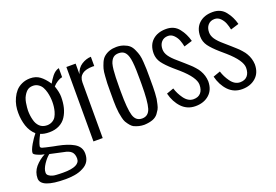

<svg xmlns="http://www.w3.org/2000/svg" viewBox="-106 -912 2036 1418"><g transform="rotate(-20 912.5 -203.0)"><path d="M304.2 -378.9Q304.2 -417.5 294.9 -454.6Q289.1 -477.1 279.3 -495.6Q269.5 -514.2 250.7 -526.6Q231.9 -539.1 209 -539.1Q178.7 -539.1 160.4 -522Q142.1 -504.9 128.9 -475.6Q122.1 -457.5 119.1 -439.9Q112.8 -398.4 112.8 -378.9Q112.8 -339.8 122.1 -305.2Q129.9 -271.5 151.6 -250.5Q173.3 -229.5 209 -229Q231.9 -229 251 -239.7Q270 -250.5 279.3 -267.1Q289.1 -284.2 294.9 -305.2Q304.2 -339.8 304.2 -378.9ZM255.9 -1 150.9 -23.9Q127 -5.9 102.5 30.3Q78.1 67.4 78.1 92.8Q76.2 108.4 88.4 118.7Q100.6 128.9 119.1 133.8Q128.4 137.2 146 138.2L171.9 139.6Q178.2 140.1 198.2 140.1H204.1Q333 140.1 333 77.1Q333 42 314.9 23.9Q296.9 5.9 255.9 -1ZM104 -103Q102.1 -90.8 117.2 -85.9Q131.8 -81.1 198.2 -66.9L229 -61Q307.1 -45.9 352.1 -19.5Q401.9 9.8 401.9 63Q401.9 133.3 342.3 163.1Q309.6 181.2 268.6 187Q234.4 191.9 203.1 191.9Q7.8 191.9 7.8 115.2Q7.8 66.4 39.6 27.8Q72.3 -10.3 118.2 -34.2Q111.3 -34.7 93.8 -39.6Q79.1 -43.9 57.6 -53.7Q37.1 -64 37.1 -73.2Q37.1 -94.7 61.5 -137.2Q68.4 -149.9 82.5 -170.4Q91.3 -183.1 92.3 -184.1Q95.7 -187.5 101.6 -195.8L106.9 -204.1Q72.3 -234.4 55.2 -284.2Q39.1 -334 39.1 -387.2Q38.6 -415.5 43.9 -443.8Q49.3 -472.2 62.3 -500.2Q75.2 -528.3 94 -549.6Q112.8 -570.8 142.1 -584.2Q171.4 -597.7 207 -598.1Q252.9 -598.1 283.7 -574.7Q314.5 -552.2 345.2 -506.8Q359.4 -532.7 379.9 -559.1Q404.3 -589.8 434.1 -596.2V-524.9Q415.5 -522 395.5 -509.3Q375.5 -496.6 359.9 -479Q377.9 -427.7 377.9 -391.1Q377.9 -346.2 368.7 -308.3Q359.4 -270.5 339.8 -240Q320.3 -209.5 286.6 -192.1Q252.9 -174.8 208 -174.8Q166 -174.8 138.2 -187Q110.4 -135.3 104 -103Z M562 0H489.3V-585H562V-502Q575.7 -547.4 611.3 -570.3Q647 -592.8 685.1 -594.2V-521Q678.2 -522 674.3 -522Q562 -522 562 -437Z M731.4 -228V-276.9V-308.1Q731.4 -354 731.9 -367.7Q731.9 -368.7 735.4 -423.8Q737.3 -458 743.2 -480Q748 -498 759.8 -525.9Q771.5 -551.8 788.1 -565.4Q827.6 -598.1 885.7 -598.1Q918 -598.1 943.4 -588.4Q969.2 -579.1 985.1 -565.2Q1001 -551.3 1012.2 -525.9Q1024.4 -499.5 1029.3 -480Q1035.2 -458 1037.1 -423.8L1040 -367.7Q1040.5 -354 1040.5 -308.1V-276.9V-228Q1040.5 -210.9 1039.1 -181.2Q1037.6 -154.8 1035.2 -135.7Q1033.2 -121.6 1026.9 -95.7Q1022 -72.8 1014.2 -58.6Q1005.9 -44.9 995.1 -29.8Q979 -8.8 952.4 1.2Q925.8 11.2 886.2 13.2Q843.3 13.2 804.2 -5.9Q782.7 -17.6 757.8 -58.6Q750 -72.8 745.1 -95.7Q738.8 -126 737.3 -135.7Q735.4 -151.9 732.9 -181.2Q731.4 -210.9 731.4 -228ZM804.7 -308.1V-276.9Q804.7 -139.6 820.8 -87.9Q836.9 -36.1 886.2 -36.1Q935.5 -36.1 951.7 -87.9Q967.8 -139.6 967.8 -276.9V-308.1Q967.8 -343.3 966.8 -385.3Q964.4 -461.4 954.1 -493.7Q945.3 -522.5 929.2 -535.6Q913.1 -548.8 886.2 -548.8Q859.4 -548.8 843.5 -535.6Q827.6 -522.5 817.9 -493.7Q812.5 -474.6 809.6 -446.3Q804.7 -397.5 804.7 -308.1Z M1120.6 -146 1176.8 -166Q1190.4 -122.1 1217.8 -84Q1249 -40 1292 -40Q1329.1 -40 1348.9 -62.7Q1368.7 -85.4 1368.7 -126Q1368.7 -183.1 1268.6 -271L1225.6 -308.1Q1177.7 -350.1 1153.3 -383.3Q1128.9 -417.5 1128.9 -458Q1128.9 -523.9 1168.9 -560.5Q1209 -597.2 1275.9 -597.2Q1340.3 -597.2 1376 -550.8Q1410.6 -507.3 1425.8 -449.2L1360.8 -429.2Q1355.5 -456.1 1346.2 -480.5Q1336.4 -505.4 1317.4 -524.4Q1297.9 -543.9 1272 -543.9Q1239.3 -543.9 1220 -522.2Q1200.7 -500.5 1200.7 -464.8Q1200.7 -437 1218.8 -410.6Q1236.8 -384.3 1273.9 -353L1320.8 -312Q1339.4 -295.9 1354.5 -281.7Q1368.2 -270 1385.3 -250.5Q1404.3 -229.5 1412.6 -213.9Q1436 -173.8 1438 -127.9Q1438 -61.5 1396.5 -24.4Q1354.5 13.2 1288.6 13.2Q1224.1 13.2 1180.7 -31.7Q1137.7 -77.1 1120.6 -146Z M1486.8 -146 1543 -166Q1556.6 -122.1 1584 -84Q1615.2 -40 1658.2 -40Q1695.3 -40 1715.1 -62.7Q1734.9 -85.4 1734.9 -126Q1734.9 -183.1 1634.8 -271L1591.8 -308.1Q1543.9 -350.1 1519.5 -383.3Q1495.1 -417.5 1495.1 -458Q1495.1 -523.9 1535.2 -560.5Q1575.2 -597.2 1642.1 -597.2Q1706.5 -597.2 1742.2 -550.8Q1776.9 -507.3 1792 -449.2L1727.1 -429.2Q1721.7 -456.1 1712.4 -480.5Q1702.6 -505.4 1683.6 -524.4Q1664.1 -543.9 1638.2 -543.9Q1605.5 -543.9 1586.2 -522.2Q1566.9 -500.5 1566.9 -464.8Q1566.9 -437 1585 -410.6Q1603 -384.3 1640.1 -353L1687 -312Q1705.6 -295.9 1720.7 -281.7Q1734.4 -270 1751.5 -250.5Q1770.5 -229.5 1778.8 -213.9Q1802.2 -173.8 1804.2 -127.9Q1804.2 -61.5 1762.7 -24.4Q1720.7 13.2 1654.8 13.2Q1590.3 13.2 1546.9 -31.7Q1503.9 -77.1 1486.8 -146Z"/></g></svg>

Font: VL Oswald
Style: Light
Weight: 300
Designer: vernon adams
Foundry: vernon adams
Version: Version ; ttfautohint (v0.92.18-e454-dirty) -l 8 -r 50 -G 20